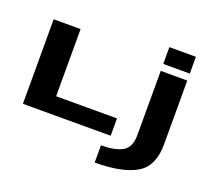

<svg xmlns="http://www.w3.org/2000/svg" viewBox="-159 -993 1615 1441"><g transform="rotate(20 649.0 -273.0)"><path d="M71.5 0V-675H286.5V-138.5H772.5V0ZM728.5 230V92.5Q839 92.5 899 59Q959 25.5 959 -73V-586H1171V-75.5Q1171 100 1058.5 165Q946 230 728.5 230ZM959 -775.5H1171V-641.5H959Z"/></g></svg>

Font: Anybody UltraExpanded Regular
Style: Bold
Weight: 700
Width: 9
Designer: Tyler Finck
Foundry: Etcetera Type Company
Version: Version 1.010; ttfautohint (v1.8.3) -l 8 -r 50 -G 200 -x 14 